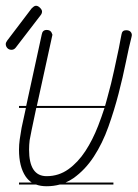

<svg xmlns="http://www.w3.org/2000/svg" viewBox="-66 -655 478 667"><path d="M-11 -490Q-17 -482 -26 -482Q-35 -482 -40.5 -488Q-46 -494 -46 -502Q-46 -507 -41 -514L44 -626Q47 -629 51 -632Q55 -635 59 -635Q66 -635 73 -628Q80 -621 80 -615Q80 -608 75 -602ZM81 -542Q85 -551 96 -551Q106 -551 111 -545Q112 -544 113 -542L116 -535V-534Q116 -532 115.5 -531Q115 -530 115 -529L62 -287H299Q303 -301 307 -316Q321 -366 330.5 -411Q340 -456 347 -488Q350 -502 352 -514.5Q354 -527 356 -535Q358 -550 372 -550Q382 -550 387 -545Q392 -540 392 -533Q392 -531 391.5 -530Q391 -529 391 -527Q382 -492 371.5 -440Q361 -388 346 -330Q331 -272 310.5 -214.5Q290 -157 260 -111Q230 -65 189 -36Q176 -27 162 -21H328V-14H142Q120 -8 96 -8Q75 -8 59 -14H0V-21H44Q32 -29 23 -42Q0 -76 0 -135Q0 -152 2.5 -170.5Q5 -189 9 -211L24 -280H0V-287H25L79 -535ZM37 -168Q35 -152 35 -135Q35 -43 96 -43Q138 -43 171.5 -67Q205 -91 230.5 -130Q256 -169 275 -218Q287 -249 297 -280H60L44 -204Q40 -185 37 -168Z"/></svg>

Font: Gruenewald VA 3. Klasse
Style: Regular
Weight: 400
Designer: Peter Wiegel
Foundry: Peter Wiegel, nach dem Schriftentwurf von Dr. H. Gr¸newald
Version: Version 0.007